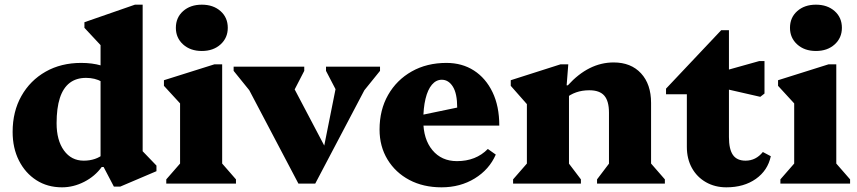

<svg xmlns="http://www.w3.org/2000/svg" viewBox="-20 -785 3665 821"><path d="M467 13 423 -71H410V-629L453 -546L341 -666V-690L557 -765H590V-105L547 -183L649 -77V-53L494 13ZM245 16Q183 16 135.5 -14.5Q88 -45 61 -98.5Q34 -152 34 -221Q34 -308 71.5 -374.5Q109 -441 175 -478.5Q241 -516 327 -516Q422 -516 477 -472V-380Q445 -419 415.5 -435.5Q386 -452 348 -452Q306 -452 278 -430.5Q250 -409 236 -366Q222 -323 222 -258Q222 -185 253.5 -141.5Q285 -98 338 -98Q364 -98 386 -105.5Q408 -113 425 -128V-71H415Q386 -31 340 -7.5Q294 16 245 16Z M691 0V-18L766 -104L750 -76V-374L793 -296L681 -418V-442L897 -510H930V-76L914 -104L989 -18V0ZM843 -567Q794 -567 763 -595Q732 -623 732 -666Q732 -710 763 -737.5Q794 -765 843 -765Q892 -765 923 -737.5Q954 -710 954 -666Q954 -623 923 -595Q892 -567 843 -567Z M1256 0 1026 -437H1080V-357L979 -482V-500H1281V-482L1217 -358H1203V-473L1381 -135H1361L1433 -495V-384H1425L1374 -482V-500H1605V-482L1504 -357V-437H1558L1328 0Z M1868 16Q1790 16 1730.5 -15.5Q1671 -47 1637 -103Q1603 -159 1603 -231Q1603 -315 1639.5 -379Q1676 -443 1740.5 -479.5Q1805 -516 1889 -516Q1956 -516 2006.5 -483.5Q2057 -451 2086 -391Q2115 -331 2115 -248H1733V-283L1935 -325Q1935 -385 1916.5 -414.5Q1898 -444 1869 -444Q1845 -444 1827 -423Q1809 -402 1799.5 -362.5Q1790 -323 1790 -269Q1790 -190 1829 -143Q1868 -96 1934 -96Q2015 -96 2066 -148L2100 -124Q2072 -60 2010 -22Q1948 16 1868 16Z M2533 0V-18L2599 -105L2584 -76V-303Q2584 -353 2564 -376Q2544 -399 2500 -399Q2469 -399 2443.5 -390Q2418 -381 2398 -364V-420H2408Q2497 -518 2604 -518Q2678 -518 2721 -471.5Q2764 -425 2764 -345V-76L2748 -104L2823 -18V0ZM2174 0V-18L2249 -104L2233 -76V-403L2276 -291L2164 -418V-442L2377 -510H2410L2403 -420H2413V-76L2398 -105L2464 -18V0Z M3086 16Q3037 16 2998.5 -6Q2960 -28 2938.5 -67Q2917 -106 2917 -157V-460L2960 -382H2828V-406L3064 -656H3097V-199Q3097 -147 3114 -122.5Q3131 -98 3168 -98Q3212 -98 3242 -135L3276 -117Q3263 -56 3212 -20Q3161 16 3086 16ZM3231 -371 3034 -416V-470L3227 -524H3249V-385Z M3317 0V-18L3392 -104L3376 -76V-374L3419 -296L3307 -418V-442L3523 -510H3556V-76L3540 -104L3615 -18V0ZM3469 -567Q3420 -567 3389 -595Q3358 -623 3358 -666Q3358 -710 3389 -737.5Q3420 -765 3469 -765Q3518 -765 3549 -737.5Q3580 -710 3580 -666Q3580 -623 3549 -595Q3518 -567 3469 -567Z"/></svg>

Font: Platypi Light ExtraBold
Style: Regular
Weight: 800
Version: Version 1.200